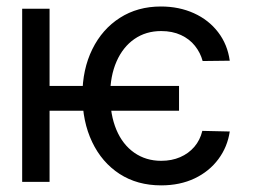

<svg xmlns="http://www.w3.org/2000/svg" viewBox="-20 -557 818 588"><path d="M528.3 -217.8H111.3V-293.9H528.3ZM473.6 -461.9Q426.8 -461.9 391.6 -437.5Q356.4 -413.1 336.9 -368.7Q317.4 -324.2 317.4 -265.6Q317.4 -205.1 336.4 -159.7Q355.5 -114.3 391.1 -89.4Q426.8 -64.5 473.6 -64.5Q505.9 -64.5 531.7 -75.7Q557.6 -86.9 575.2 -107.4Q592.8 -127.9 599.6 -156.2L683.6 -154.3Q676.8 -107.4 648.9 -69.8Q621.1 -32.2 576.2 -10.7Q531.2 10.7 473.6 10.7Q400.4 10.7 346.2 -24.4Q292 -59.6 262.2 -122.1Q232.4 -184.6 232.4 -265.6Q232.4 -344.7 262.7 -406.2Q293 -467.8 347.2 -502.4Q401.4 -537.1 472.7 -537.1Q528.3 -537.1 573.7 -516.6Q619.1 -496.1 647.9 -458.5Q676.8 -420.9 683.6 -371.1L600.6 -370.1Q593.8 -395.5 577.1 -416.5Q560.5 -437.5 534.2 -449.7Q507.8 -461.9 473.6 -461.9ZM131.8 0H47.9V-530.3H131.8Z"/></svg>

Font: Pretendard Std Variable
Style: Regular
Weight: 400
Designer: Base glyphs from Inter by Rasmus Andersson; Hangeul glyphs from Noto Sans CJK(Source Han Sans) by Jang Soo-young and Kan
Foundry: Kil Hyung-jin
Version: Version 1.309;Glyphs 3.2 (3225)